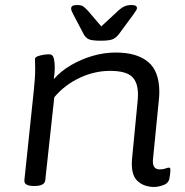

<svg xmlns="http://www.w3.org/2000/svg" viewBox="-20 -738 737 764"><path d="M594 6Q551 6 525 -20Q499 -46 506 -112L527 -329Q528 -338 528.5 -346.5Q529 -355 529 -362Q529 -411 504.5 -433.5Q480 -456 418 -456Q356 -456 296.5 -428Q237 -400 196 -351L160 -20Q157 2 118 2H114Q75 2 77 -21L114 -373Q120 -427 120 -463Q120 -477 119.5 -486Q119 -495 119 -502Q119 -510 129.5 -514Q140 -518 153.5 -520Q167 -522 176 -522Q190 -522 194 -506Q198 -490 198 -470Q198 -450 194 -423Q222 -455 262 -478.5Q302 -502 348 -515.5Q394 -529 441 -529Q524 -529 569 -492Q614 -455 614 -372Q614 -364 613.5 -355.5Q613 -347 612 -339L589 -107Q584 -64 615 -64Q629 -64 638.5 -67.5Q648 -71 652 -71Q658 -71 658 -63Q658 -62 657.5 -53Q657 -44 654 -27Q650 -8 629 -1Q608 6 594 6ZM504 -718Q525 -718 525 -706Q525 -702 522 -697Q519 -692 509 -678L453 -602Q444 -590 431 -583Q418 -576 380 -576Q343 -576 331 -583Q319 -590 313 -602L273 -678Q263 -696 263 -704Q263 -718 286 -718Q303 -718 310.5 -713Q318 -708 331 -694L383 -633L449 -694Q464 -708 476 -713Q488 -718 504 -718Z"/></svg>

Font: Asap Expanded Expanded Regular
Style: Italic
Weight: 400
Width: 7
Italic angle: -6°
Designer: Pablo Cosgaya
Foundry: Omnibus-Type
Version: Version 3.001; ttfautohint (v1.8.4.7-5d5b)